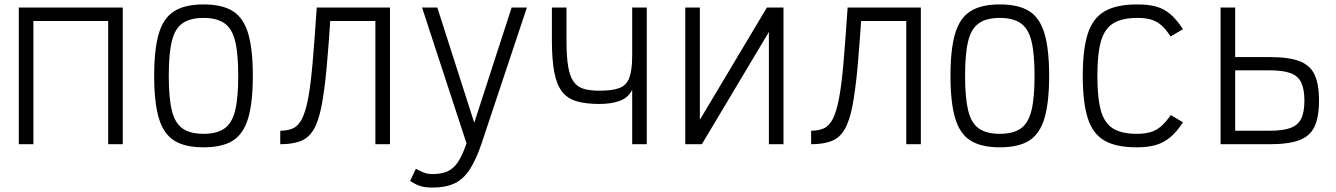

<svg xmlns="http://www.w3.org/2000/svg" viewBox="-20 -652 6040 868"><path d="M65 0V-618H535V0H469V-557H131V0Z M900 14Q816 14 767.5 -16.5Q719 -47 698 -118Q677 -189 677 -309Q677 -430 698 -500.5Q719 -571 767.5 -601.5Q816 -632 900 -632Q985 -632 1033 -601.5Q1081 -571 1102 -500.5Q1123 -430 1123 -309Q1123 -189 1102 -118Q1081 -47 1033 -16.5Q985 14 900 14ZM900 -47Q960 -47 994.5 -71Q1029 -95 1043 -152Q1057 -209 1057 -309Q1057 -410 1043 -466.5Q1029 -523 994.5 -547Q960 -571 900 -571Q840 -571 805.5 -547Q771 -523 757 -466.5Q743 -410 743 -309Q743 -209 757 -152Q771 -95 805.5 -71Q840 -47 900 -47Z M1677 0V-557H1433V-618H1743V0ZM1247 0V-61Q1281 -61 1305 -72Q1329 -83 1345.5 -115.5Q1362 -148 1373.5 -209.5Q1385 -271 1393.5 -371Q1402 -471 1412 -618H1477Q1467 -459 1457 -350Q1447 -241 1433.5 -172Q1420 -103 1397.5 -65.5Q1375 -28 1338.5 -14Q1302 0 1247 0Z M1934 196Q1903 196 1881.5 189.5Q1860 183 1834 166L1860 111Q1886 125 1901 130Q1916 135 1934 135Q1976 135 2003.5 122.5Q2031 110 2051 79.5Q2071 49 2089 -4L1888 -618H1957L2124 -97L2293 -618H2362L2157 -3Q2132 71 2103 115Q2074 159 2034 177.5Q1994 196 1934 196Z M2838 0V-246Q2820 -210 2781.5 -196Q2743 -182 2690 -182Q2629 -182 2587.5 -194Q2546 -206 2521.5 -237Q2497 -268 2486 -324.5Q2475 -381 2475 -470V-618H2541V-470Q2541 -397 2548.5 -352Q2556 -307 2573 -283Q2590 -259 2618.5 -250.5Q2647 -242 2690 -242Q2748 -242 2780 -254Q2812 -266 2825 -300Q2838 -334 2838 -401V-618H2904V0Z M3078 0V-618H3144V0H3078L3447 -618H3522V0H3456V-618H3522L3153 0Z M4077 0V-557H3833V-618H4143V0ZM3647 0V-61Q3681 -61 3705 -72Q3729 -83 3745.5 -115.5Q3762 -148 3773.5 -209.5Q3785 -271 3793.5 -371Q3802 -471 3812 -618H3877Q3867 -459 3857 -350Q3847 -241 3833.5 -172Q3820 -103 3797.5 -65.5Q3775 -28 3738.5 -14Q3702 0 3647 0Z M4500 14Q4416 14 4367.5 -16.5Q4319 -47 4298 -118Q4277 -189 4277 -309Q4277 -430 4298 -500.5Q4319 -571 4367.5 -601.5Q4416 -632 4500 -632Q4585 -632 4633 -601.5Q4681 -571 4702 -500.5Q4723 -430 4723 -309Q4723 -189 4702 -118Q4681 -47 4633 -16.5Q4585 14 4500 14ZM4500 -47Q4560 -47 4594.5 -71Q4629 -95 4643 -152Q4657 -209 4657 -309Q4657 -410 4643 -466.5Q4629 -523 4594.5 -547Q4560 -571 4500 -571Q4440 -571 4405.5 -547Q4371 -523 4357 -466.5Q4343 -410 4343 -309Q4343 -209 4357 -152Q4371 -95 4405.5 -71Q4440 -47 4500 -47Z M5118 14Q5026 14 4973 -16.5Q4920 -47 4897.5 -118Q4875 -189 4875 -309Q4875 -430 4898 -500.5Q4921 -571 4974.5 -601.5Q5028 -632 5122 -632Q5173 -632 5208 -622Q5243 -612 5271.5 -587.5Q5300 -563 5328 -520L5272 -487Q5251 -520 5230 -538Q5209 -556 5184 -563.5Q5159 -571 5122 -571Q5053 -571 5013.5 -547Q4974 -523 4957.5 -466.5Q4941 -410 4941 -309Q4941 -209 4957 -152Q4973 -95 5012 -71Q5051 -47 5118 -47Q5155 -47 5181 -54.5Q5207 -62 5228.5 -80.5Q5250 -99 5273 -132L5328 -99Q5300 -56 5270.5 -31.5Q5241 -7 5205.5 3.5Q5170 14 5118 14Z M5498 0V-618H5564V-16L5520 -61H5720Q5780 -61 5814 -73.5Q5848 -86 5862.5 -115.5Q5877 -145 5877 -197Q5877 -249 5862.5 -279Q5848 -309 5814 -321.5Q5780 -334 5720 -334H5526V-394H5720Q5805 -394 5853.5 -376Q5902 -358 5922.5 -315.5Q5943 -273 5943 -197Q5943 -122 5922.5 -79Q5902 -36 5853.5 -18Q5805 0 5720 0Z"/></svg>

Font: Victor Mono Light
Style: Regular
Weight: 300
Monospace: yes
Designer: Rune Bjørnerås
Version: Version 1.561;gftools[0.9.30]